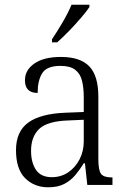

<svg xmlns="http://www.w3.org/2000/svg" viewBox="-20 -786 541 816"><path d="M185 10Q126 10 87 -28.5Q48 -67 48 -148Q48 -227 100 -265Q152 -303 259 -307L336 -310V-372Q336 -413 328.5 -443Q321 -473 299.5 -489.5Q278 -506 237 -506Q179 -506 159.5 -475Q140 -444 140 -391Q86 -391 86 -445Q86 -488 126 -516Q166 -544 239 -544Q321 -544 359.5 -504Q398 -464 398 -375V-111Q398 -62 409.5 -47Q421 -32 454 -32H458V0H351L341 -92H336Q320 -66 300.5 -42.5Q281 -19 253.5 -4.5Q226 10 185 10ZM200 -33Q240 -33 270.5 -54Q301 -75 318.5 -109.5Q336 -144 336 -185V-277L269 -274Q181 -271 146.5 -238Q112 -205 112 -145Q112 -95 133 -64Q154 -33 200 -33ZM201 -619Q223 -652 246.5 -692Q270 -732 284 -766H360V-756Q349 -739 325 -711Q301 -683 273.5 -654.5Q246 -626 223 -606H201Z"/></svg>

Font: Noto Serif Tamil SemiCondensed Light
Style: Italic
Weight: 300
Width: 4
Italic angle: -12°
Designer: Indian Type Foundry, Tom Grace, and the Monotype Design Team
Foundry: Monotype Imaging Inc.
Version: Version 2.003; ttfautohint (v1.8.4.7-5d5b)